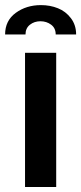

<svg xmlns="http://www.w3.org/2000/svg" viewBox="-37 -747 324 767"><path d="M-16.6 -609.4Q-16.6 -664.6 25.9 -695.6Q68.4 -726.6 126.5 -726.6Q163.1 -726.6 194.3 -714.1Q225.6 -701.7 246.3 -674.3Q267.1 -647 267.1 -609.4H185.5Q185.5 -634.8 167.2 -648.4Q148.9 -662.1 124.5 -662.1Q100.1 -662.1 82.5 -648.2Q64.9 -634.3 64.9 -609.4ZM63 0V-536.1H187.5V0Z"/></svg>

Font: Oxygen
Style: Bold
Weight: 700
Designer: vernon adams
Foundry: Vernon Adams
Version: Version 0.2.3 webfont; ttfautohint (v0.93.3-1d66) -l 8 -r 50